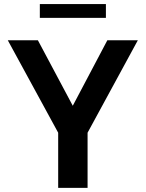

<svg xmlns="http://www.w3.org/2000/svg" viewBox="-20 -905 702 925"><path d="M260.3 0V-265.6L17.6 -710.9H162.6L330.6 -395.5L497.1 -710.9H644L401.9 -265.6V0ZM171.9 -818.8V-885.3H490.2V-818.8Z"/></svg>

Font: Comme SemiBold
Style: Regular
Weight: 600
Version: Version 1.000;gftools[0.9.27]